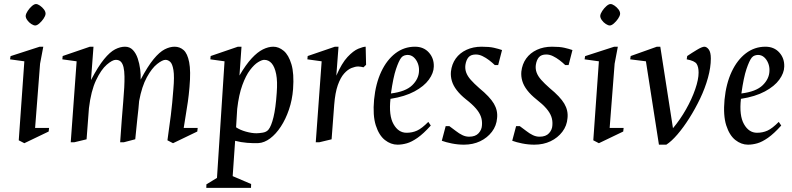

<svg xmlns="http://www.w3.org/2000/svg" viewBox="-20 -687 3826 927"><path d="M97.5 4.4 70.5 -9.6 97.5 -391 28.5 -400.5 31 -416 171.5 -461.5H189L173.5 -379.5L149.5 -69.4H217L215 -52ZM150.1 -564Q142.2 -564 131 -571.2Q119.8 -578.4 111.8 -589.6Q103.8 -600.8 104 -610.5Q105 -621 113.8 -634.3Q122.6 -647.7 133.9 -657.6Q145.3 -667.5 153.9 -667.5Q161.8 -667.5 172.9 -659.9Q184 -652.3 192.2 -641.5Q200.3 -630.7 200 -620Q199 -609.5 190.1 -596.6Q181.2 -583.6 169.9 -573.8Q158.6 -564 150.1 -564Z M321.5 0 350 -391 281 -400.5 282.6 -416.5 414 -461.5H431.4L419.3 -300.6Q453.7 -366.2 482.3 -401.1Q510.9 -436.1 535.7 -448.8Q560.5 -461.5 583.5 -461.5Q606.5 -461.5 621.6 -445.6Q636.6 -429.8 645 -404.7Q653.4 -379.7 656.8 -352.3Q660.2 -324.9 659.1 -302.7Q693.5 -367.6 721.8 -401.7Q750.1 -435.9 775 -448.7Q799.8 -461.5 822.9 -461.5Q848.1 -461.5 866.5 -445.2Q885 -429 893.3 -386.8Q901.7 -344.7 894.9 -266.5Q891.7 -228.4 887 -195.6Q882.2 -162.9 877.1 -132.7Q872 -102.4 867 -69.4H934.5L932.5 -52L815.4 4.4L788.4 -9.6Q797.4 -71.6 804.7 -129.8Q812 -188 817 -256Q822.5 -318 817.4 -348.5Q812.4 -378.9 801.7 -388.5Q791 -398.1 778.9 -398.1Q764.3 -398.1 738.8 -378.1Q713.3 -358.1 689.1 -314.1Q664.8 -270.2 651.7 -199Q650.7 -182.7 648.3 -161Q646 -139.2 643.2 -114.9Q640.4 -90.5 638.1 -64.8Q635.8 -39.2 633 -14.6L577.4 0H560.1Q568.1 -117.4 574.9 -195.4Q581.8 -273.3 581 -317.6Q580.7 -344.6 576.4 -362.5Q572.2 -380.3 563.4 -389.2Q554.6 -398.1 538.9 -398.1Q522.7 -398.1 495.5 -374.7Q468.2 -351.2 443.8 -299.7Q419.3 -248.2 409.4 -164.6L398 -14.4L338.1 0Z M976 220 976.6 202.9 1027.6 172 1064.1 -391 995.5 -400.5 997.1 -416.5 1128.5 -461.5H1146L1136.2 -322.4Q1167.1 -375.2 1195.2 -405.4Q1223.3 -435.7 1249.5 -448.6Q1275.7 -461.5 1299.5 -461.5Q1326 -461.5 1349.8 -441.6Q1373.5 -421.7 1387 -376.9Q1400.5 -332.1 1395 -257Q1391 -204.5 1375.1 -157.9Q1359.3 -111.4 1335.8 -75.6Q1312.4 -39.9 1284.4 -18.8Q1256.4 2.2 1228 3.9Q1203 5 1173.3 2.6Q1143.7 0.2 1115.2 -7.1L1103.4 163.4L1192.5 201.5L1191.9 220ZM1217.9 -43.6Q1229.7 -43.6 1248.2 -46.5Q1266.6 -49.5 1276.1 -61Q1289.7 -77.5 1300.4 -121.1Q1311.1 -164.8 1316.1 -239Q1320.3 -294.3 1313.4 -329.1Q1306.4 -364 1291.7 -381.1Q1276.9 -398.1 1255.6 -398.1Q1244.6 -398.1 1226 -386.8Q1207.4 -375.5 1187.2 -348.9Q1166.9 -322.3 1150.1 -276.3Q1133.2 -230.4 1125.2 -161.1L1119.8 -72.4Q1138.9 -59.4 1167.2 -51.5Q1195.6 -43.6 1217.9 -43.6Z M1504.5 0 1533 -391 1464 -400.5 1465.6 -416.5 1597 -461.5H1614.4L1603.8 -321.7Q1629.9 -381.9 1657.9 -411.9Q1685.9 -441.8 1709.8 -451.7Q1733.7 -461.5 1745.5 -461.5L1747.5 -374.1L1734.9 -362Q1729 -363.5 1722.9 -364.7Q1716.7 -366 1709.5 -366Q1695.6 -366 1677.4 -358.8Q1659.1 -351.6 1641.5 -332Q1623.9 -312.3 1611 -276Q1598.2 -239.7 1593.6 -181.3L1581 -14.4L1521.1 0Z M1899.4 11.5Q1867.1 11.5 1838.4 -11Q1809.8 -33.6 1794.4 -81.6Q1779.1 -129.6 1786.1 -206Q1793.7 -283.4 1820.6 -340.7Q1847.5 -397.9 1889.2 -429.7Q1931 -461.5 1983.4 -461.5Q2025.4 -461.5 2050.6 -433.5Q2075.9 -405.5 2074.4 -365.1Q2073.8 -334.6 2050.7 -302.6Q2027.6 -270.6 1981.1 -245.6Q1934.7 -220.6 1865.3 -209.8Q1856.4 -129.3 1880 -87.7Q1903.5 -46 1942.9 -46Q1970.7 -46 1993.7 -56.5Q2016.8 -67 2047.9 -98.5L2059.9 -80.9Q2024.6 -41.7 1996.1 -21.7Q1967.5 -1.7 1944.3 4.9Q1921 11.5 1899.4 11.5ZM1867.5 -235.7Q1938.4 -244.5 1970.2 -275.4Q2002 -306.4 2003 -344.5Q2004 -364.3 1997 -381.8Q1990 -399.4 1977.4 -410.6Q1964.7 -421.8 1947.9 -421.8Q1940.7 -421.8 1932.2 -419.1Q1923.8 -416.4 1917.2 -408.4Q1905.5 -393.4 1892 -353.5Q1878.5 -313.6 1867.5 -235.7Z M2219.9 11.5Q2190.6 11.5 2161.7 5.7Q2132.8 -0.1 2113.1 -7.4L2131.8 -78H2149.6Q2166.2 -66.1 2181.5 -54.2Q2196.7 -42.2 2212.5 -34.6Q2228.2 -27 2245 -27Q2275.6 -27 2290.9 -44Q2306.2 -60.9 2307 -82.6Q2308.7 -104.8 2301.9 -123.9Q2295.1 -143.1 2277.8 -163.3Q2260.4 -183.5 2229.6 -207.5Q2202.3 -229.3 2185.3 -251.5Q2168.3 -273.6 2161.7 -296Q2155.1 -318.4 2157.1 -341Q2161.1 -377.4 2180.4 -404.4Q2199.7 -431.4 2232.2 -446.5Q2264.7 -461.5 2304.9 -461.5Q2342.7 -461.5 2364.6 -456.4Q2386.6 -451.4 2403.9 -445.4L2385.3 -373H2368.8Q2356.5 -384.9 2341.3 -396.5Q2326 -408.1 2309.7 -416Q2293.5 -423.9 2277.5 -423.9Q2253.5 -423.9 2242 -410.6Q2230.6 -397.3 2227 -373.4Q2224.5 -354.2 2230.9 -336.8Q2237.2 -319.3 2253 -301.5Q2268.7 -283.7 2294 -261.5Q2345 -219.7 2364.5 -186.6Q2384 -153.5 2380 -117Q2377.2 -79.8 2355 -50.7Q2332.8 -21.6 2298.1 -5Q2263.3 11.5 2219.9 11.5Z M2559.9 11.5Q2530.6 11.5 2501.7 5.7Q2472.8 -0.1 2453.1 -7.4L2471.8 -78H2489.6Q2506.2 -66.1 2521.5 -54.2Q2536.7 -42.2 2552.5 -34.6Q2568.2 -27 2585 -27Q2615.6 -27 2630.9 -44Q2646.2 -60.9 2647 -82.6Q2648.7 -104.8 2641.9 -123.9Q2635.1 -143.1 2617.8 -163.3Q2600.4 -183.5 2569.6 -207.5Q2542.3 -229.3 2525.3 -251.5Q2508.3 -273.6 2501.7 -296Q2495.1 -318.4 2497.1 -341Q2501.1 -377.4 2520.4 -404.4Q2539.7 -431.4 2572.2 -446.5Q2604.7 -461.5 2644.9 -461.5Q2682.7 -461.5 2704.6 -456.4Q2726.6 -451.4 2743.9 -445.4L2725.3 -373H2708.8Q2696.5 -384.9 2681.3 -396.5Q2666 -408.1 2649.7 -416Q2633.5 -423.9 2617.5 -423.9Q2593.5 -423.9 2582 -410.6Q2570.6 -397.3 2567 -373.4Q2564.5 -354.2 2570.9 -336.8Q2577.2 -319.3 2593 -301.5Q2608.7 -283.7 2634 -261.5Q2685 -219.7 2704.5 -186.6Q2724 -153.5 2720 -117Q2717.2 -79.8 2695 -50.7Q2672.8 -21.6 2638.1 -5Q2603.3 11.5 2559.9 11.5Z M2871.5 4.4 2844.5 -9.6 2871.5 -391 2802.5 -400.5 2805 -416 2945.5 -461.5H2963L2947.5 -379.5L2923.5 -69.4H2991L2989 -52ZM2924.1 -564Q2916.2 -564 2905 -571.2Q2893.8 -578.4 2885.8 -589.6Q2877.8 -600.8 2878 -610.5Q2879 -621 2887.8 -634.3Q2896.6 -647.7 2907.9 -657.6Q2919.3 -667.5 2927.9 -667.5Q2935.8 -667.5 2946.9 -659.9Q2958 -652.3 2966.2 -641.5Q2974.3 -630.7 2974 -620Q2973 -609.5 2964.1 -596.6Q2955.2 -583.6 2943.9 -573.8Q2932.6 -564 2924.1 -564Z M3161.4 11.5 3098.6 -391 3022.6 -400.5 3025 -416.5 3151.4 -461.5H3168L3229.2 -68Q3264.1 -109.5 3292.2 -159.2Q3320.4 -208.9 3336.6 -256.2Q3352.9 -303.6 3352.9 -336.4Q3352.9 -363.8 3343.5 -378.5Q3334.1 -393.3 3295.5 -400.5L3297.9 -416.5Q3308.6 -424.1 3320.8 -431.6Q3332.9 -439 3344.5 -446.2Q3356.2 -453.4 3365.8 -457.5Q3375.5 -461.5 3380.4 -461.5Q3392 -461.5 3402 -448.1Q3412 -434.7 3412 -404.6Q3412 -361.6 3398.1 -311.4Q3384.2 -261.2 3360.4 -211.3Q3336.5 -161.4 3308.2 -116.7Q3279.9 -71.9 3251 -38.2Q3222.1 -4.5 3197.1 11.5Z M3591.4 11.5Q3559.1 11.5 3530.4 -11Q3501.8 -33.6 3486.4 -81.6Q3471.1 -129.6 3478.1 -206Q3485.7 -283.4 3512.6 -340.7Q3539.5 -397.9 3581.2 -429.7Q3623 -461.5 3675.4 -461.5Q3717.4 -461.5 3742.6 -433.5Q3767.9 -405.5 3766.4 -365.1Q3765.8 -334.6 3742.7 -302.6Q3719.6 -270.6 3673.1 -245.6Q3626.7 -220.6 3557.3 -209.8Q3548.4 -129.3 3572 -87.7Q3595.5 -46 3634.9 -46Q3662.7 -46 3685.7 -56.5Q3708.8 -67 3739.9 -98.5L3751.9 -80.9Q3716.6 -41.7 3688.1 -21.7Q3659.5 -1.7 3636.3 4.9Q3613 11.5 3591.4 11.5ZM3559.5 -235.7Q3630.4 -244.5 3662.2 -275.4Q3694 -306.4 3695 -344.5Q3696 -364.3 3689 -381.8Q3682 -399.4 3669.4 -410.6Q3656.7 -421.8 3639.9 -421.8Q3632.7 -421.8 3624.2 -419.1Q3615.8 -416.4 3609.2 -408.4Q3597.5 -393.4 3584 -353.5Q3570.5 -313.6 3559.5 -235.7Z"/></svg>

Font: Ancizar Serif Light
Style: Italic
Weight: 300
Italic angle: -4°
Designer: Cesar Puertas, Viviana Monsalve, Julian Moncada, Julian Prieto, Jose Castro, Felipe Aragon, Mariel Hernandez, Sara Alarc
Version: Version 8.100